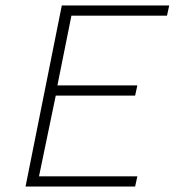

<svg xmlns="http://www.w3.org/2000/svg" viewBox="-20 -679 640 699"><path d="M73 0 205 -659H596L588 -622H240L189 -368H480L472 -331H183L122 -37H480L472 0Z"/></svg>

Font: TypoPRO Source Code Pro
Style: Italic
Weight: 300
Italic angle: -11°
Monospace: yes
Designer: Paul D. Hunt, Teo Tuominen
Foundry: Adobe Systems Incorporated
Version: Version 1.030;PS 1.0;hotconv 1.0.84;makeotf.lib2.5.63406